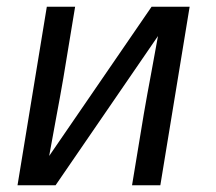

<svg xmlns="http://www.w3.org/2000/svg" viewBox="-20 -550 640 570"><path d="M32 0 119 -530H203L168 -318Q158 -260 147 -202Q136 -144 126 -87L430 -530H543L456 0H372L407 -212Q417 -270 428 -328Q439 -386 449 -443L145 0Z"/></svg>

Font: Iosevka Curly Extended Oblique
Style: Regular
Weight: 400
Width: 7
Italic angle: -9°
Monospace: yes
Designer: Belleve Invis
Foundry: Belleve Invis
Version: Version 11.1.0; ttfautohint (v1.8.3)